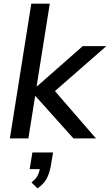

<svg xmlns="http://www.w3.org/2000/svg" viewBox="-20 -756 601 1049"><path d="M34 0 151 -736H252L180 -284H182L432 -504H561L258 -239V-284L504 0H381L174 -231H172L135 0ZM185 273 152 241Q178 220 187 200.5Q196 181 200 155L221 168H142L157 77H270L258 148Q251 189 235.5 219Q220 249 185 273Z"/></svg>

Font: Mulish ExtraLight SemiBold
Style: Italic
Weight: 600
Italic angle: -9°
Version: Version 3.603